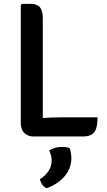

<svg xmlns="http://www.w3.org/2000/svg" viewBox="-20 -708 554 998"><path d="M202.5 1.5H154.5Q125 1.5 106.5 -16.8Q88 -35 88 -69V-681.5L94.5 -688H137.5Q172.5 -688 187.5 -670.2Q202.5 -652.5 202.5 -614.5ZM487 -98Q487 -41 469.2 -19.8Q451.5 1.5 410 1.5H154.5L95 -82.5Q144 -90.5 196.5 -94.2Q249 -98 292 -98ZM341.5 61.5Q345.5 70 348.2 85Q351 100 351 114Q351 166.5 316.5 207.5Q282 248.5 223.5 270Q209.5 265.5 200.2 252.5Q191 239.5 187.5 223.5Q248.5 184 248.5 126.5Q248.5 113.5 245 99.8Q241.5 86 235.5 74.5Q263.5 55.5 303.5 55.5Q323.5 55.5 341.5 61.5Z"/></svg>

Font: Signika Negative Medium
Style: Regular
Weight: 500
Designer: Anna Giedry
Foundry: Anna Giedry
Version: Version 2.001